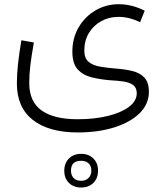

<svg xmlns="http://www.w3.org/2000/svg" viewBox="-20 -397 769 894"><path d="M653.8 -347.2 632.3 -293.5Q582 -318.4 531.7 -318.4Q487.3 -318.4 451.2 -298.3Q415 -278.3 393.8 -243.2Q372.6 -208 372.6 -161.6Q372.6 -126 392.1 -109.4Q411.6 -92.8 445.1 -86.9Q478.5 -81.1 521 -77.6Q561.5 -74.7 596.2 -66.4Q630.9 -58.1 652.1 -35.9Q673.3 -13.7 673.3 30.3Q673.3 87.4 630.4 129.9Q587.4 172.4 512.5 196Q437.5 219.7 341.8 219.7Q207.5 219.7 133.1 161.6Q58.6 103.5 58.6 -8.3Q58.6 -49.8 63.7 -97.9Q68.8 -146 79.6 -209.5L137.7 -199.2Q126 -133.3 121.1 -91.3Q116.2 -49.3 116.2 -9.8Q116.2 76.2 173.6 117.2Q231 158.2 341.3 158.2Q418.9 158.2 481.4 143.1Q543.9 127.9 580.3 100.6Q616.7 73.2 616.7 37.6Q616.7 11.2 600.1 -1Q583.5 -13.2 556.4 -17.3Q529.3 -21.5 498 -22.9Q450.2 -26.4 408.7 -36.4Q367.2 -46.4 342 -73.7Q316.9 -101.1 316.9 -156.2Q316.9 -219.7 346.2 -269.8Q375.5 -319.8 424.6 -348.6Q473.6 -377.4 533.7 -377.4Q562 -377.4 592.5 -370.1Q623 -362.8 653.8 -347.2ZM357.9 319.3Q392.6 319.3 414.6 340.8Q436.5 362.3 436.5 397.5Q436.5 433.1 414.8 454.6Q393.1 476.1 357.9 476.1Q322.8 476.1 301 454.6Q279.3 433.1 279.3 397.5Q279.3 362.8 301 341.1Q322.8 319.3 357.9 319.3ZM357.9 351.6Q310.5 351.6 310.5 397.5Q310.5 419.4 323 432.1Q335.4 444.8 357.9 444.8Q379.4 444.8 392.3 431.6Q405.3 418.5 405.3 397.5Q405.3 376 392.8 363.8Q380.4 351.6 357.9 351.6Z"/></svg>

Font: Estedad-FD Light
Style: Regular
Weight: 300
Designer: Amin Abedi
Version: Version 7.3